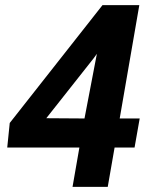

<svg xmlns="http://www.w3.org/2000/svg" viewBox="-20 -731 602 751"><path d="M448.2 -267.6H526.4L506.3 -153.8H428.2L401.4 0H263.7L290.5 -153.8H8.3L18.1 -250L380.9 -710.9H524.9ZM161.1 -268.6 310.5 -267.6 358.9 -520.5 346.2 -502.9Z"/></svg>

Font: TypoPRO Roboto
Style: Bold Italic
Weight: 700
Italic angle: -12°
Designer: Google
Version: Version 2.136; 2016